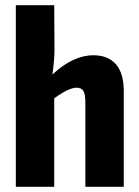

<svg xmlns="http://www.w3.org/2000/svg" viewBox="-20 -720 537 740"><path d="M340 -507Q397 -507 427 -472Q457 -437 457 -370V0H309V-324Q309 -357 301.5 -369.5Q294 -382 275 -382Q245 -382 189 -341V0H41V-700H189L190 -529Q190 -489 182 -433Q262 -507 340 -507Z"/></svg>

Font: exo2condensed_b
Style: Bold
Weight: 700
Width: 3
Designer: Natanael Gama
Version: Version 1.001;PS 001.001;hotconv 1.0.70;makeotf.lib2.5.58329